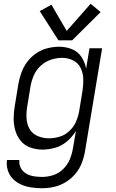

<svg xmlns="http://www.w3.org/2000/svg" viewBox="-20 -786 616 1019"><path d="M204 213Q236 213 268.5 205.5Q301 198 330.5 179.5Q360 161 382 134Q404 107 415.5 75.5Q427 44 432 12L522 -530H455L437 -422Q431 -455 412.5 -483.5Q394 -512 362 -525Q330 -538 294 -538Q263 -538 231.5 -530Q200 -522 172 -503Q144 -484 124 -457Q104 -430 93 -399Q82 -368 77 -337L59 -227Q53 -194 52.5 -160Q52 -126 61 -94.5Q70 -63 90 -38.5Q110 -14 141 -3Q172 8 206 8Q239 8 273.5 -2Q308 -12 336 -36Q364 -60 383 -91L367 2Q362 32 350 60.5Q338 89 315 111.5Q292 134 262.5 143.5Q233 153 204 153Q181 153 159 149.5Q137 146 118.5 135Q100 124 90 104.5Q80 85 83 63H17Q13 91 21.5 118Q30 145 49 164Q68 183 93.5 194Q119 205 147 209Q175 213 204 213ZM240 -52Q209 -52 181 -63.5Q153 -75 138 -100Q123 -125 121 -156Q119 -187 124 -218L142 -328Q147 -357 159.5 -386Q172 -415 196 -437Q220 -459 250 -469Q280 -479 309 -479Q341 -479 368 -465.5Q395 -452 408 -425Q421 -398 422 -367.5Q423 -337 418 -305L400 -195Q395 -167 383 -139.5Q371 -112 348 -90.5Q325 -69 296.5 -60.5Q268 -52 240 -52ZM290 -572H363L514 -722L461 -766L334 -622L253 -761L191 -727Z"/></svg>

Font: Iosevka Sparkle Light
Style: Italic
Weight: 300
Italic angle: -9°
Designer: Belleve Invis
Foundry: Belleve Invis
Version: Version 4.5.0; ttfautohint (v1.8.3)